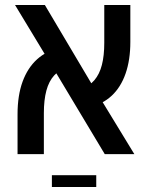

<svg xmlns="http://www.w3.org/2000/svg" viewBox="-20 -615 596 766"><path d="M398 0 178 -367 40 -595H159L366 -246L516 0ZM50 0V-159Q50 -234 70 -289Q90 -344 128 -378.5Q166 -413 222 -424L250 -349Q218 -338 196.5 -314.5Q175 -291 165 -253.5Q155 -216 155 -164V0ZM334 -186 303 -260Q336 -271 356.5 -295Q377 -319 386.5 -356Q396 -393 396 -444V-595H500V-448Q500 -376 481 -321.5Q462 -267 425.5 -233Q389 -199 334 -186ZM187 131V84H364V131Z"/></svg>

Font: Noto Sans Hebrew SemiCondensed Medium
Style: Regular
Weight: 500
Width: 4
Designer: Monotype Design Team
Foundry: Monotype Imaging Inc.
Version: Version 2.003